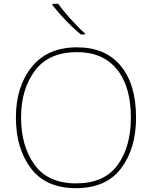

<svg xmlns="http://www.w3.org/2000/svg" viewBox="-20 -972 794 1002"><path d="M690 -358Q690 -532 610 -628.5Q530 -725 382 -725Q228 -725 145.5 -622.5Q63 -520 63 -359Q63 -197 141.5 -93.5Q220 10 376 10Q534 10 612 -93.5Q690 -197 690 -358ZM90 -359Q90 -507 162.5 -603.5Q235 -700 382 -700Q517 -700 590 -610.5Q663 -521 663 -358Q663 -206 593.5 -110.5Q524 -15 377 -15Q231 -15 160.5 -112Q90 -209 90 -359ZM284 -952H254V-945Q280 -911 321 -868Q362 -825 402 -792H423V-798Q389 -828 347.5 -874Q306 -920 284 -952Z"/></svg>

Font: Noto Sans UI Thin
Style: Regular
Weight: 250
Designer: Monotype Design Team
Foundry: Monotype Imaging Inc.
Version: Version 1.901